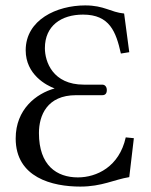

<svg xmlns="http://www.w3.org/2000/svg" viewBox="-20 -678 557 710"><path d="M295 -658C190 -658 75 -605 75 -492C75 -402 152 -362 182 -351C114 -332 38 -274 38 -166C38 -21 174 12 277 12C357 12 402 -14 458 -23L475 -167L445 -170C421 -61 337 -22 268 -22C190 -22 124 -66 124 -186C124 -251 154 -326 261 -326H358C369 -326 375 -332 375 -345C375 -356 369 -365 358 -365H290C175 -365 146 -450 146 -500C146 -583 207 -624 287 -624C386 -624 409 -560 427 -480L458 -485L439 -628C388 -633 366 -658 295 -658Z"/></svg>

Font: Libertinus Serif
Style: Regular
Weight: 400
Designer: Philipp H. Poll, Khaled Hosny
Foundry: Caleb Maclennan
Version: Version 7.050;RELEASE